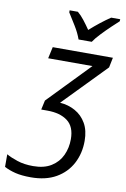

<svg xmlns="http://www.w3.org/2000/svg" viewBox="-175 -827 738 1128"><g transform="rotate(10 194.5 -263.0)"><path d="M91.3 240.2Q36.6 240.2 -1 231Q-38.6 221.7 -67.9 206.1V130.9Q-42 146 -1.2 159.4Q39.6 172.9 93.3 172.9Q158.7 172.9 201.2 146.2Q243.7 119.6 264.2 75.4Q284.7 31.2 284.7 -21Q284.7 -95.7 240.2 -129.2Q195.8 -162.6 120.1 -162.6H83L95.2 -218.3L335 -466.3H70.8L85.9 -535.2H444.8L432.6 -475.6L185.1 -221.2Q234.9 -217.8 276.1 -194.8Q317.4 -171.9 341.8 -129.6Q366.2 -87.4 366.2 -24.9Q366.2 49.3 334.5 109.6Q302.7 169.9 241.5 205.1Q180.2 240.2 91.3 240.2ZM227.5 -606Q214.4 -643.6 189.5 -683.6Q164.6 -723.6 146 -753.4V-765.6H195.3Q215.3 -749 235.1 -723.6Q254.9 -698.2 273.4 -670.9Q336.9 -727.5 394 -765.6H447.8L447.3 -753.4Q429.7 -737.8 402.1 -711.4Q374.5 -685.1 347.7 -656.7Q320.8 -628.4 306.2 -606Z"/></g></svg>

Font: Open Sans
Style: Italic
Weight: 400
Italic angle: -12°
Designer: Monotype Design Team
Foundry: Monotype Imaging Inc.
Version: Version 3.000; ttfautohint (v1.8.4)